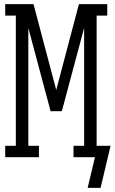

<svg xmlns="http://www.w3.org/2000/svg" viewBox="-20 -755 551 922"><path d="M401 147 436 0H333V-55H384V-621L277 -221H223L116 -621V-55H167V0H5V-55H56V-680H5V-735H141L250 -323L359 -735H495V-680H444V-55H511L463 147Z"/></svg>

Font: Iosevka Slab Light
Style: Regular
Weight: 300
Monospace: yes
Designer: Belleve Invis
Foundry: Belleve Invis
Version: Version 11.1.0; ttfautohint (v1.8.3)